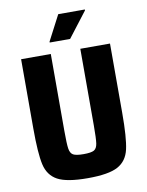

<svg xmlns="http://www.w3.org/2000/svg" viewBox="-97 -962 795 1038"><g transform="rotate(-10 300.5 -442.5)"><path d="M56 -308V-688H219V-267Q219 -195 223 -168.5Q227 -142 243 -133Q259 -124 300 -124Q342 -124 357.5 -133Q373 -142 377 -168.5Q381 -195 381 -267V-688H544V-308Q544 -171 530 -109Q516 -47 465.5 -19.5Q415 8 300 8Q185 8 134.5 -19.5Q84 -47 70 -109Q56 -171 56 -308ZM224 -750V-755L296 -893H442V-888L336 -750Z"/></g></svg>

Font: Saira Semi Condensed
Style: Bold
Weight: 700
Width: 4
Designer: Hector Gatti with collaboration of the Omnibus-Type team
Foundry: Omnibus-Type
Version: Version 1.001; ttfautohint (v1.8)